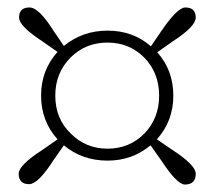

<svg xmlns="http://www.w3.org/2000/svg" viewBox="-20 -614 574 514"><path d="M366 -256Q406 -297 406 -358Q406 -419 366 -460Q326 -500 268 -500Q209 -500 169 -460Q128 -419 128 -358Q128 -296 170 -256Q210 -216 268 -216Q326 -216 366 -256ZM441 -213Q504 -172 504 -149Q504 -120 475 -120Q454 -120 412 -184L383 -225Q334 -184 268 -184Q200 -184 151 -225L123 -185Q82 -121 58 -121Q30 -121 30 -149Q30 -172 94 -213L134 -241Q90 -290 90 -358Q90 -426 134 -475L94 -503Q31 -544 31 -567Q31 -594 59 -594Q84 -594 123 -532L151 -491Q201 -532 268 -532Q336 -532 384 -490L412 -531Q455 -594 476 -594Q504 -594 504 -567Q504 -543 442 -503L401 -474Q444 -426 444 -358Q444 -290 400 -241Z"/></svg>

Font: Source Han Serif SC ExtraLight
Style: Regular
Weight: 250
Designer: Ryoko NISHIZUKA  (kana & ideographs); Frank Grießhammer (Latin, Greek & Cyrillic); Wenlong ZHANG  (bopomofo); Sandoll Co
Foundry: Adobe Systems Incorporated
Version: Version 1.001 October 20, 2017